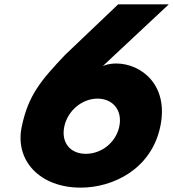

<svg xmlns="http://www.w3.org/2000/svg" viewBox="-20 -845 793 880"><path d="M753.5 -825H521.5L278.9 -594C168.3 -477 110.2 -410 79.7 -265C46.5 -107 164.8 15 349.8 15C498.8 15 673.7 -70 714.7 -265C755.1 -457 625.5 -554 512.5 -554C474.5 -554 451 -542 451 -542ZM274.7 -265C290.3 -339 357.6 -393 426.6 -393C497.6 -393 542.3 -339 526.7 -265C511.6 -193 446.4 -140 373.4 -140C300.4 -140 259.6 -193 274.7 -265Z"/></svg>

Font: Hussar
Style: BdOblTwo
Weight: 700
Foundry: Cannot Into Space Fonts
Version: Version 2.00